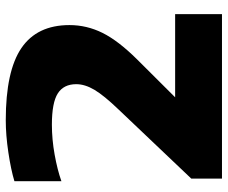

<svg xmlns="http://www.w3.org/2000/svg" viewBox="-82 -708 790 666"><g transform="rotate(-90 313.0 -375.0)"><path d="M597 -162.5V0H26.5V-106.5L265.5 -358Q315 -409.5 334.5 -442.5Q354 -475.5 354 -505.5Q354 -549 322 -569.5Q290 -590 213.5 -590Q162.5 -590 109.8 -580.5Q57 -571 17.5 -557V-720Q57 -732 117.2 -741Q177.5 -750 229 -750Q399.5 -750 479.2 -695.8Q559 -641.5 559 -529Q559 -469 531.8 -414.2Q504.5 -359.5 440 -294.5L308.5 -162.5Z"/></g></svg>

Font: Encode Sans Expanded ExtraBold
Style: Regular
Weight: 800
Width: 7
Designer: Multiple Designers
Foundry: Impallari Type
Version: Version 2.000